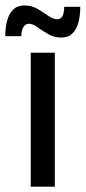

<svg xmlns="http://www.w3.org/2000/svg" viewBox="-43 -697 320 717"><path d="M161.7 0H71.7V-500H161.7ZM36.7 -561.7H-23.3Q-23.3 -594.2 -16.2 -620.4Q-9.2 -646.7 6.7 -661.7Q22.5 -676.7 48.3 -676.7Q75 -676.7 97.1 -663.8Q119.2 -650.8 137.5 -637.9Q155.8 -625 170.8 -625Q182.5 -625 189.6 -635.8Q196.7 -646.7 196.7 -671.7H256.7Q256.7 -638.3 249.6 -612.5Q242.5 -586.7 227.1 -571.7Q211.7 -556.7 185.8 -556.7Q159.2 -556.7 137.1 -569.6Q115 -582.5 97.1 -595.4Q79.2 -608.3 65 -608.3Q52.5 -608.3 44.6 -596.2Q36.7 -584.2 36.7 -561.7Z"/></svg>

Font: Familjen Grotesk Variable
Style: Regular
Weight: 400
Designer: Anders Wikstroem, Jonas Baeckman, Matilda Gysing, Kristian Moeller
Foundry: Familjen STHLM AB
Version: Version 2.000